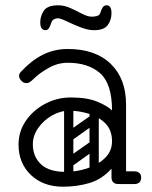

<svg xmlns="http://www.w3.org/2000/svg" viewBox="-20 -695 573 725"><path d="M403 -24Q403 -29 406 -34Q409 -39 413 -43Q415 -45 420.5 -46.5Q426 -48 437 -48H488Q500 -48 507 -41Q513 -36 513 -24Q513 -13 507 -7Q500 0 488 0H437Q416 0 412 -7Q405 -11 403 -24ZM218 10Q143 10 96.5 -34.5Q50 -79 50 -149Q50 -198 77 -238Q104 -278 149.5 -302.5Q195 -327 248 -327Q309 -327 347.5 -311Q386 -295 403 -278Q403 -379 358 -418.5Q313 -458 236 -458Q199 -458 165.5 -439.5Q132 -421 110 -400Q99 -389 92.5 -385Q86 -381 80 -381Q67 -381 58 -393Q52 -401 52 -409Q52 -417 60 -425Q99 -467 142 -488.5Q185 -510 236 -510Q340 -510 398 -454Q456 -398 456 -300V-26Q456 0 428 0Q401 0 401 -26V-58Q365 -18 318 -4Q271 10 218 10ZM228 -46Q268 -46 308.5 -59Q349 -72 376 -98Q403 -124 403 -161Q403 -204 378 -229Q353 -254 315.5 -265.5Q278 -277 241 -277Q208 -277 176.5 -259Q145 -241 124.5 -212Q104 -183 104 -150Q104 -104 134.5 -75Q165 -46 228 -46ZM235 -78Q225 -93 239 -102L316 -156Q331 -166 340 -152Q351 -137 337 -128L260 -73Q254 -69 247 -70Q240 -71 235 -78ZM235 -176Q225 -191 239 -200L316 -254Q331 -264 340 -250Q351 -235 337 -226L260 -171Q254 -167 247 -168Q240 -169 235 -176ZM335 -17Q318 -17 318 -34V-287Q318 -304 335 -304Q353 -304 353 -288V-35Q353 -17 335 -17ZM239 -17Q222 -17 222 -34V-287Q222 -304 239 -304Q257 -304 257 -288V-35Q257 -17 239 -17ZM152 -581Q132 -581 132 -611Q132 -634 145.5 -654.5Q159 -675 200 -675Q223 -675 246 -664.5Q269 -654 290 -643Q311 -632 327 -632Q336 -632 346 -634.5Q356 -637 359 -647Q363 -660 368 -667.5Q373 -675 383 -675Q401 -675 401 -645Q401 -620 387 -600.5Q373 -581 335 -581Q312 -581 284 -592Q256 -603 232 -614.5Q208 -626 198 -626Q191 -626 183.5 -622Q176 -618 173 -607Q170 -597 165 -589Q160 -581 152 -581Z"/></svg>

Font: Agu Display Uzo
Style: Regular
Weight: 400
Designer: Oluwaseun Badejo
Version: Version 1.103